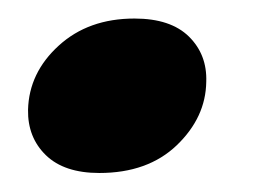

<svg xmlns="http://www.w3.org/2000/svg" viewBox="-20 -172 289 202"><path d="M84.5 10Q47.5 10 28.2 -8.8Q9 -27.5 9.5 -56.5Q10.5 -95.5 41.8 -124Q73 -152.5 121.5 -152.5Q159.5 -152.5 178.8 -133.5Q198 -114.5 197 -86Q196.5 -48.5 166 -19.2Q135.5 10 84.5 10Z"/></svg>

Font: Fraunces 144pt Soft
Style: Bold Italic
Weight: 700
Italic angle: -16°
Version: Version 1.000;[b76b70a41]